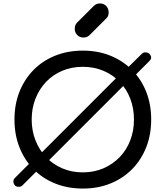

<svg xmlns="http://www.w3.org/2000/svg" viewBox="-20 -1085 961 1115"><path d="M89 0Q67 0 60 -19Q53 -38 66 -51L159 -144L191 -168L695 -672L723 -693L804 -773Q812 -781 825 -781Q844 -781 854 -764Q864 -747 848 -731L767 -650L741 -631L232 -122L204 -102L110 -8Q102 0 89 0ZM461 10Q373 10 300 -19.5Q227 -49 174.5 -102.5Q122 -156 93 -229.5Q64 -303 64 -391Q64 -479 93 -552Q122 -625 174.5 -678.5Q227 -732 300 -761.5Q373 -791 461 -791Q549 -791 621.5 -761.5Q694 -732 747 -678.5Q800 -625 829 -552Q858 -479 858 -391Q858 -303 829 -229.5Q800 -156 747 -102.5Q694 -49 621.5 -19.5Q549 10 461 10ZM461 -84Q526 -84 580.5 -107.5Q635 -131 675 -172.5Q715 -214 736.5 -270Q758 -326 758 -391Q758 -456 736.5 -512Q715 -568 675 -609.5Q635 -651 580.5 -674Q526 -697 461 -697Q396 -697 341.5 -674Q287 -651 247.5 -609.5Q208 -568 186 -512Q164 -456 164 -391Q164 -326 186 -270Q208 -214 247.5 -172.5Q287 -131 341.5 -107.5Q396 -84 461 -84ZM465 -867Q443 -867 428.5 -881.5Q414 -896 414 -918Q414 -939 426 -952L524 -1050Q539 -1065 560 -1065Q583 -1065 597 -1050Q611 -1035 611 -1013Q611 -1003 608 -994Q605 -985 597 -978L500 -881Q486 -867 465 -867Z"/></svg>

Font: Comfortaa
Style: Bold
Weight: 700
Designer: Johan Aakerlund
Foundry: Johan Aakerlund
Version: Version 3.104; ttfautohint (v1.8.1.43-b0c9)